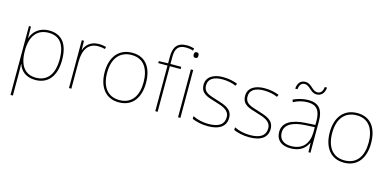

<svg xmlns="http://www.w3.org/2000/svg" viewBox="-85 -1383 4167 2046"><g transform="rotate(15 1998.0 -359.5)"><path d="M313 -631C203 -631 139 -565 117 -495H115L113 -621H91V139H117V-78C117 -120 117 -164 115 -209H117C139 -139 198 -83 303 -83C444 -83 526 -184 526 -362C526 -538 453 -631 313 -631ZM313 -606C435 -606 499 -527 499 -362C499 -194 426 -108 303 -108C189 -108 117 -185 117 -355V-358C117 -514 185 -606 313 -606Z M861 -629C776 -629 721 -581 702 -520H700L698 -621H674V-93H700V-390C700 -521 750 -604 861 -604C891 -604 911 -601 936 -594L942 -618C918 -625 893 -629 861 -629Z M1453 -357C1453 -510 1389 -631 1230 -631C1083 -631 997 -525 997 -357C997 -200 1072 -83 1224 -83C1381 -83 1453 -202 1453 -357ZM1024 -357C1024 -513 1098 -606 1230 -606C1371 -606 1426 -495 1426 -357C1426 -212 1364 -108 1224 -108C1089 -108 1024 -210 1024 -357Z M1771 -596V-621H1652V-696C1652 -794 1685 -833 1770 -833C1795 -833 1824 -829 1848 -820L1852 -846C1827 -853 1803 -858 1770 -858C1667 -858 1626 -800 1626 -696V-621L1524 -618V-596H1626V-93H1652V-596Z M1890 -814C1870 -814 1865 -799 1865 -783C1865 -766 1870 -752 1890 -752C1914 -752 1917 -766 1917 -783C1917 -799 1914 -814 1890 -814ZM1903 -621H1877V-93H1903Z M2405 -227C2405 -328 2315 -351 2227 -379C2146 -405 2077 -418 2077 -500C2077 -571 2136 -606 2232 -606C2285 -606 2344 -594 2381 -576L2392 -601C2350 -618 2295 -631 2232 -631C2120 -631 2050 -582 2050 -500C2050 -402 2125 -383 2218 -355C2306 -329 2378 -305 2378 -227C2378 -153 2328 -108 2207 -108C2145 -108 2086 -121 2033 -147V-117C2071 -100 2134 -83 2207 -83C2339 -83 2405 -138 2405 -227Z M2863 -227C2863 -328 2773 -351 2685 -379C2604 -405 2535 -418 2535 -500C2535 -571 2594 -606 2690 -606C2743 -606 2802 -594 2839 -576L2850 -601C2808 -618 2753 -631 2690 -631C2578 -631 2508 -582 2508 -500C2508 -402 2583 -383 2676 -355C2764 -329 2836 -305 2836 -227C2836 -153 2786 -108 2665 -108C2603 -108 2544 -121 2491 -147V-117C2529 -100 2592 -83 2665 -83C2797 -83 2863 -138 2863 -227Z M3004 -711H3029C3035 -771 3064 -785 3091 -785C3149 -785 3170 -710 3238 -710C3288 -710 3324 -744 3329 -809H3304C3298 -748 3268 -734 3239 -734C3185 -734 3159 -809 3093 -809C3042 -809 3009 -777 3004 -711ZM3174 -630C3115 -630 3060 -615 3007 -591L3016 -565C3073 -594 3121 -605 3174 -605C3267 -605 3312 -556 3312 -436V-393L3209 -387C3052 -378 2958 -327 2958 -222C2958 -138 3012 -83 3118 -83C3226 -83 3282 -135 3310 -196H3312L3316 -93H3338V-443C3338 -573 3283 -630 3174 -630ZM3211 -363 3312 -368V-313C3310 -192 3251 -108 3118 -108C3033 -108 2986 -151 2986 -222C2986 -315 3075 -356 3211 -363Z M3936 -357C3936 -510 3872 -631 3713 -631C3566 -631 3480 -525 3480 -357C3480 -200 3555 -83 3707 -83C3864 -83 3936 -202 3936 -357ZM3507 -357C3507 -513 3581 -606 3713 -606C3854 -606 3909 -495 3909 -357C3909 -212 3847 -108 3707 -108C3572 -108 3507 -210 3507 -357Z"/></g></svg>

Font: Noto Sans Kannada UI Thin
Style: Regular
Weight: 100
Designer: Jelle Bosma - Monotype Design Team
Foundry: Monotype Imaging Inc.
Version: Version 2.005